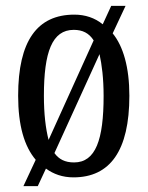

<svg xmlns="http://www.w3.org/2000/svg" viewBox="-20 -596 504 656"><path d="M102 -50 60 40H109L137 -20C163 -1 194 10 231 10C356 10 422 -81 422 -269C422 -366 401 -438 365 -482L409 -576H360L331 -513C304 -535 271 -546 234 -546C107 -546 42 -456 42 -269C42 -167 63 -96 102 -50ZM300 -458 146 -118C136 -157 130 -206 130 -269C130 -418 158 -494 232 -494C262 -494 284 -483 300 -458ZM233 -41C202 -41 181 -52 166 -73L320 -411C328 -375 334 -328 334 -268C334 -119 307 -41 233 -41Z"/></svg>

Font: Noto Serif Armenian ExtraCondensed
Style: Regular
Weight: 400
Width: 2
Designer: Monotype Design Team
Foundry: Monotype Imaging Inc.
Version: Version 2.008